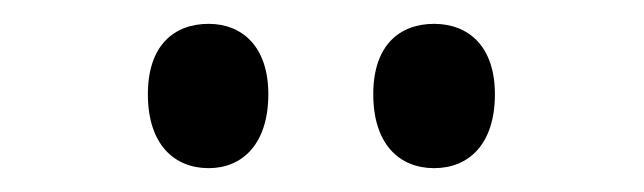

<svg xmlns="http://www.w3.org/2000/svg" viewBox="-20 -766 540 161"><path d="M344 -625C373 -625 395 -645 395 -687C395 -727 373 -746 344 -746C315 -746 293 -728 293 -687C293 -645 315 -625 344 -625ZM155 -625C183 -625 205 -645 205 -687C205 -727 183 -746 155 -746C126 -746 104 -728 104 -687C104 -645 126 -625 155 -625Z"/></svg>

Font: Noto Sans Mono ExtraCondensed
Style: Regular
Weight: 400
Width: 2
Designer: Monotype Design Team
Foundry: Monotype Imaging Inc.
Version: Version 2.014